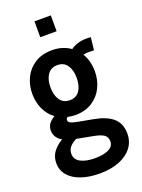

<svg xmlns="http://www.w3.org/2000/svg" viewBox="-174 -776 814 1103"><g transform="rotate(-20 233.0 -224.0)"><path d="M238 251Q174 251 125.5 234.2Q77 217.5 49.8 185.8Q22.5 154 22.5 109.5Q22.5 71 43.2 42.8Q64 14.5 100.5 -7.5Q79.5 -19.5 68.2 -37.2Q57 -55 57 -77Q57 -101 70.2 -118.5Q83.5 -136 105.5 -148Q68.5 -174.5 48.8 -217.5Q29 -260.5 29 -311Q29 -365.5 51.5 -410.5Q74 -455.5 116.8 -482.2Q159.5 -509 220.5 -509Q254.5 -509 282.8 -500Q311 -491 333 -475Q350 -488 374.8 -496Q399.5 -504 428 -504Q436.5 -504 443.5 -503.8Q450.5 -503.5 456.5 -503L448 -425.5Q441 -426 433 -426.2Q425 -426.5 415.5 -426.5Q408.5 -426.5 400 -425.8Q391.5 -425 382.5 -422.5Q397 -399 404.2 -370.5Q411.5 -342 411.5 -311Q411.5 -257 389.2 -212Q367 -167 324.2 -139.8Q281.5 -112.5 220.5 -112.5Q208.5 -112.5 197.2 -114Q186 -115.5 175 -118Q165 -112 165 -101.5Q165 -90 177 -83.8Q189 -77.5 214.5 -72.5L309 -55Q385 -41.5 424.8 -7.5Q464.5 26.5 464.5 89.5Q464.5 138 436.8 174.2Q409 210.5 358 230.8Q307 251 238 251ZM242 159Q296 159 326.8 143.5Q357.5 128 357.5 97.5Q357.5 70.5 338.2 57.2Q319 44 275.5 36L177.5 17.5Q153 29.5 137.5 46.8Q122 64 122 89.5Q122 124 154.8 141.5Q187.5 159 242 159ZM220.5 -203.5Q260 -203.5 280.2 -233.2Q300.5 -263 300.5 -311Q300.5 -359 280.2 -388.5Q260 -418 220.5 -418Q181 -418 160.5 -388.5Q140 -359 140 -311Q140 -263 160.5 -233.2Q181 -203.5 220.5 -203.5ZM183.5 -602V-699H283.5V-602Z"/></g></svg>

Font: Cabin
Style: Bold
Weight: 700
Width: 4
Designer: Pablo Impallari
Foundry: Pablo Impallari. http://www.impallari.com Igino Marini. http://www.ikern.com
Version: Version 3.001